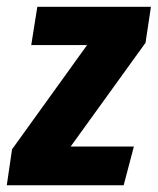

<svg xmlns="http://www.w3.org/2000/svg" viewBox="-49 -551 469 571"><path d="M399.9 -530.8 383.8 -423.8 161.1 -115.2H349.1L318.8 0H-28.8L-13.2 -106.9L210 -417H43.9L62 -530.8Z"/></svg>

Font: Fira Sans Compressed
Style: Bold Italic
Weight: 700
Width: 3
Italic angle: -8°
Designer: Carrois Corporate & Edenspiekermann AG
Foundry: Carrois Corporate GbR & Edenspiekermann AG
Version: Version 4.203;PS 004.203;hotconv 1.0.88;makeotf.lib2.5.64775